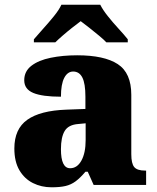

<svg xmlns="http://www.w3.org/2000/svg" viewBox="-20 -786 666 816"><path d="M199 10Q156 10 120 -8Q84 -26 62.5 -62.5Q41 -99 41 -155Q41 -238 96 -277Q151 -316 262 -320L343 -323V-375Q343 -431 330 -456.5Q317 -482 291 -482Q267 -482 253 -455Q239 -428 239 -375Q160 -375 121.5 -391Q83 -407 83 -445Q83 -483 113.5 -506.5Q144 -530 195.5 -540.5Q247 -551 308 -551Q423 -551 480.5 -513.5Q538 -476 538 -383V-131Q538 -91 550.5 -76Q563 -61 597 -61H601V0H378L353 -56H343Q321 -30 301.5 -15.5Q282 -1 258.5 4.5Q235 10 199 10ZM278 -71Q308 -71 326 -103.5Q344 -136 344 -191V-262L313 -259Q271 -256 255 -229.5Q239 -203 239 -152Q239 -71 278 -71ZM124 -619Q140 -638 163.5 -664Q187 -690 209 -717Q231 -744 241 -766H406Q417 -744 438.5 -717Q460 -690 484 -664Q508 -638 523 -619V-606H432Q422 -617 401.5 -634Q381 -651 359.5 -668Q338 -685 323 -696Q308 -685 286.5 -668Q265 -651 245.5 -634Q226 -617 215 -606H124Z"/></svg>

Font: Noto Serif Hentaigana Black
Style: Regular
Weight: 900
Designer: Kazuhiro Yamada
Foundry: nipponia
Version: Version 1.000; ttfautohint (v1.8.4.7-5d5b)